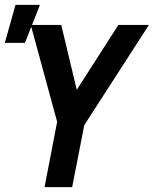

<svg xmlns="http://www.w3.org/2000/svg" viewBox="-29 -773 635 793"><path d="M155 0 207 -270 98 -670H224L288 -402L460 -670H586L319 -256L269 0ZM-9 -596 35 -753H136L74 -596Z"/></svg>

Font: Lode Term
Style: Bold Italic
Weight: 700
Italic angle: -11°
Monospace: yes
Designer: Belleve Invis
Foundry: Belleve Invis
Version: Version 29.2.0